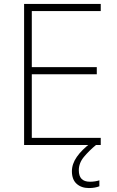

<svg xmlns="http://www.w3.org/2000/svg" viewBox="-20 -734 591 972"><path d="M490 0H102V-714H490V-678H141V-394H470V-358H141V-36H490ZM379 128Q379 186 435 186Q449 186 461.5 184Q474 182 483 179V209Q473 213 460 215.5Q447 218 430 218Q392 218 368 196.5Q344 175 344 133Q344 96 369 60Q394 24 442 -12L466 0Q432 28 405.5 59.5Q379 91 379 128Z"/></svg>

Font: Noto Sans Gujarati UI ExtraLight
Style: Regular
Weight: 200
Designer: Jelle Bosma - Monotype Design Team, Universal Thirst
Foundry: Monotype Imaging Inc.
Version: Version 2.106; ttfautohint (v1.8.4.7-5d5b)